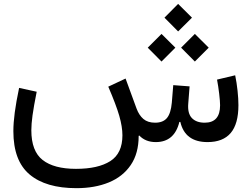

<svg xmlns="http://www.w3.org/2000/svg" viewBox="-20 -726 1283 981"><path d="M775.9 0Q723.6 0 691.4 -33.7L688.5 -31.7Q688.5 58.1 647.9 117.4Q607.4 176.8 535.9 206.1Q464.4 235.4 370.6 235.4Q214.4 235.4 131.3 165.5Q48.3 95.7 48.3 -55.7Q48.3 -97.7 55.4 -151.4Q62.5 -205.1 77.6 -276.9L167.5 -257.3Q152.3 -181.2 146.2 -136.7Q140.1 -92.3 140.1 -60.5Q140.1 46.4 198 91.6Q255.9 136.7 368.2 136.7Q481.4 136.7 543.5 97.2Q605.5 57.6 605.5 -34.7Q605.5 -78.1 589.4 -134.3Q573.2 -190.4 533.2 -283.2L621.6 -324.7L677.7 -171.4Q690.4 -137.2 712.6 -118.2Q734.9 -99.1 772.5 -99.1Q813 -99.1 833 -123Q853 -147 857.9 -201.7L865.2 -291L948.7 -284.7L941.9 -197.3Q937.5 -147 960.2 -123Q982.9 -99.1 1025.9 -99.1Q1104.5 -99.1 1104.5 -188Q1104.5 -207.5 1099.9 -247.1Q1095.2 -286.6 1088.9 -319.3L1181.6 -341.3Q1189.5 -303.2 1193.8 -262.2Q1198.2 -221.2 1198.2 -189Q1198.2 -92.8 1158.7 -46.4Q1119.1 0 1040.5 0Q925.3 0 901.4 -103H896.5Q871.1 0 775.9 0ZM820.3 -635.7 890.1 -706.1 960.9 -635.7 890.1 -565.4ZM905.3 -482.4 975.6 -552.7 1046.4 -482.4 975.6 -411.6ZM734.9 -482.4 805.2 -552.7 876 -482.4 805.2 -411.6Z"/></svg>

Font: Estedad-FD Medium
Style: Regular
Weight: 500
Designer: Amin Abedi
Version: Version 7.3